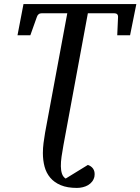

<svg xmlns="http://www.w3.org/2000/svg" viewBox="-20 -691 689 942"><path d="M291 22.9Q285.6 51.8 282 77.6Q278.3 103.5 278.6 124.8Q278.8 146 284.2 161.6Q289.6 177.2 302.2 185.1L411.1 118.2Q418.5 120.6 425 125Q431.6 129.4 436.5 136.2Q441.4 143.1 443.4 152.6Q445.3 162.1 443.4 174.8Q440.4 189 432.1 199.7Q423.8 210.4 412.1 217.3Q400.4 224.1 386.2 227.5Q372.1 231 357.4 231Q310.1 231 278.1 217.5Q246.1 204.1 226.6 180.9Q207 157.7 198.7 126.7Q190.4 95.7 190.4 60.1Q190.4 35.6 193.6 10.7Q196.8 -14.2 201.2 -40L310.1 -626H185.1Q166 -626 160.2 -606L128.9 -518.1H65.9L95.2 -670.9H648.9L618.2 -518.1H555.2L559.1 -606Q560.5 -626 540 -626H411.1Z"/></svg>

Font: Charis SIL Afr
Style: Italic
Weight: 400
Italic angle: -11°
Foundry: SIL International
Version: Version 5.000